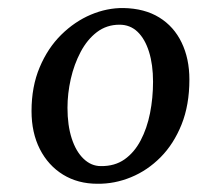

<svg xmlns="http://www.w3.org/2000/svg" viewBox="-20 -820 492 478"><path d="M287.5 -800Q340 -799 376.5 -776.5Q413 -754 432.2 -714Q451.5 -674 451.5 -622Q451.5 -558.5 432 -510Q412.5 -461.5 379.8 -428.5Q347 -395.5 306.2 -378.8Q265.5 -362 222.5 -362.5Q174 -362.5 137 -385.2Q100 -408 79.2 -448.8Q58.5 -489.5 58.5 -543.5Q58.5 -604.5 78.8 -652.5Q99 -700.5 132.5 -733.5Q166 -766.5 206.2 -783.5Q246.5 -800.5 287.5 -800ZM277.5 -758.5Q245.5 -758.5 221.2 -740Q197 -721.5 180.8 -690.8Q164.5 -660 156.2 -623.5Q148 -587 148 -551.5Q148 -508 158.5 -475.5Q169 -443 188 -424.8Q207 -406.5 231 -406.5Q265.5 -406 290 -423.2Q314.5 -440.5 330.2 -470.5Q346 -500.5 353.5 -538.2Q361 -576 361 -616.5Q361 -659 351 -691Q341 -723 322.5 -740.8Q304 -758.5 277.5 -758.5Z"/></svg>

Font: Merriweather 36pt
Style: Italic
Weight: 400
Italic angle: -7.8°
Version: Version 2.101